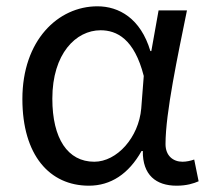

<svg xmlns="http://www.w3.org/2000/svg" viewBox="-20 -576 666 609"><path d="M262 13C331 13 388 -24 429 -97H433C432 -21 475 13 540 13C572 13 594 6 610 -1L596 -70C585 -66 571 -63 559 -63C529 -63 505 -82 505 -119C505 -218 544 -400 573 -543H483L460 -414H457C426 -518 357 -556 289 -556C164 -556 51 -448 51 -262C51 -84 137 13 262 13ZM279 -63C195 -63 146 -136 146 -263C146 -406 221 -480 299 -480C350 -480 406 -453 436 -335L428 -232C420 -140 351 -63 279 -63Z"/></svg>

Font: Kinto Sans
Style: Regular
Weight: 400
Designer: Authors: Ryoko NISHIZUKA  (kana & ideographs); Paul D. Hunt (Latin, Greek & Cyrillic); Wenlong ZHANG  (bopomofo); Sandol
Foundry: Adobe Systems Incorporated, ookami Inc.
Version: Version 0.001